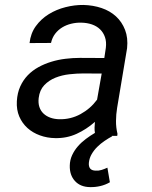

<svg xmlns="http://www.w3.org/2000/svg" viewBox="-20 -559 627 790"><path d="M439.5 0 441.9 1.5Q426.3 9.8 410.2 20.8Q394 31.7 380.4 45.2Q366.7 58.6 357.2 75Q347.7 91.3 345.7 110.4Q342.8 142.6 373.5 143.1Q386.2 144 398.4 140.1Q410.6 136.2 421.9 130.9L432.1 190.9Q413.6 201.7 392.8 206.5Q372.1 211.4 350.6 210.9Q311 210.4 288.6 186Q266.1 161.6 267.1 122.1Q267.6 99.6 276.6 79.8Q285.6 60.1 300.3 43.2Q314.9 26.4 333.3 12.7Q351.6 -1 370.6 -12.2Q368.7 -23.4 369.1 -34.7Q369.6 -45.9 370.6 -57.6Q335.9 -26.9 295.2 -8.3Q254.4 10.3 207 9.3Q173.8 8.8 144.3 -2Q114.7 -12.7 93 -32.2Q71.3 -51.8 59.3 -79.6Q47.4 -107.4 49.3 -142.6Q51.3 -176.8 63.2 -203.1Q75.2 -229.5 94.2 -249.3Q113.3 -269 138.2 -282.7Q163.1 -296.4 191.2 -304.9Q219.2 -313.5 249.3 -317.1Q279.3 -320.8 308.6 -320.8L409.2 -320.3L415.5 -362.3Q418.5 -387.2 411.9 -406.2Q405.3 -425.3 391.6 -438.5Q377.9 -451.7 358.2 -458.5Q338.4 -465.3 314.5 -465.8Q293.5 -466.3 273.2 -461.4Q252.9 -456.5 236.1 -446.3Q219.2 -436 207 -420.2Q194.8 -404.3 189.9 -382.3L101.6 -381.8Q106 -421.9 127.4 -451.4Q148.9 -481 180.4 -500.5Q211.9 -520 249.5 -529.5Q287.1 -539.1 323.2 -538.6Q363.3 -537.6 397.9 -525.9Q432.6 -514.2 457.3 -491.5Q481.9 -468.8 494.6 -436Q507.3 -403.3 502.9 -360.8L461.9 -115.2Q457.5 -88.4 457.3 -61.5Q457 -34.7 463.4 -8.3L462.4 0ZM224.1 -68.4Q271 -67.4 311.5 -89.6Q352.1 -111.8 379.4 -148.9L398.4 -256.3L322.8 -256.8Q295.9 -256.8 265.4 -253.4Q234.9 -250 208 -239.3Q181.2 -228.5 162.1 -208.5Q143.1 -188.5 139.2 -155.8Q136.7 -134.8 142.1 -118.7Q147.5 -102.5 159.2 -91.6Q170.9 -80.6 187.5 -74.7Q204.1 -68.8 224.1 -68.4Z"/></svg>

Font: Roboto Mono
Style: Italic
Weight: 400
Designer: Google
Version: Version 2.000985; 2015; ttfautohint (v1.3)